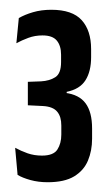

<svg xmlns="http://www.w3.org/2000/svg" viewBox="-20 -717 227 393"><path d="M77.5 -344Q58.5 -344 42.2 -348.5Q26 -353 16 -359L11 -414.5Q23 -408 36.5 -403.2Q50 -398.5 66 -398.5Q89.5 -398.5 97.5 -411Q105.5 -423.5 105.5 -441.5V-460Q105.5 -469 103.5 -476Q101.5 -483 97.2 -488.2Q93 -493.5 85.5 -496.5Q78 -499.5 67.5 -500L37 -501.5V-549.5L64 -550.5Q81.5 -551.5 93.2 -559Q105 -566.5 105 -590V-605Q105 -623.5 96.2 -634Q87.5 -644.5 67 -644.5Q51.5 -644.5 38 -639.5Q24.5 -634.5 13.5 -628.5L18.5 -680Q30.5 -687 47.5 -692Q64.5 -697 85 -697Q128 -697 147.2 -675.8Q166.5 -654.5 166.5 -616.5V-600Q166.5 -571 155 -552.8Q143.5 -534.5 116.5 -529V-521L113 -527Q142 -523.5 155.2 -505.5Q168.5 -487.5 168.5 -454V-433Q168.5 -408.5 160 -388.2Q151.5 -368 131.8 -356Q112 -344 77.5 -344Z"/></svg>

Font: Anek Latin Condensed Medium
Style: Regular
Weight: 500
Width: 3
Designer: Yesha Goshar
Foundry: Ek Type
Version: Version 1.003